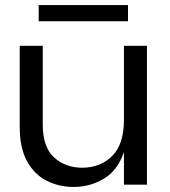

<svg xmlns="http://www.w3.org/2000/svg" viewBox="-20 -730 674 759"><path d="M58 0ZM58 0ZM271 9Q214 9 165.5 -15Q117 -39 87.5 -91.5Q58 -144 58 -229V-549H149V-238Q149 -148 194 -107.5Q239 -67 305 -67Q376 -67 423 -113Q470 -159 470 -257V-549H561V0H470V-129Q445 -56 390.5 -23.5Q336 9 271 9ZM486 -646H133V-710H486Z"/></svg>

Font: Ulagadi Sans
Style: Regular
Weight: 400
Designer: Ninad Kale (Devanagari), Jonny Pinhorn (Latin)
Foundry: Indian Type Foundry
Version: Version 3.01;March 29, 2020;FontCreator 12.0.0.2522 64-bit; 